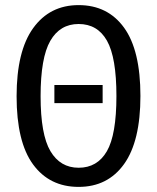

<svg xmlns="http://www.w3.org/2000/svg" viewBox="-20 -720 615 752"><path d="M530 -344Q530 -167 466 -77.5Q402 12 288 12Q174 12 109.5 -76Q45 -164 45 -343Q45 -520 110 -610Q175 -700 288 -700Q402 -700 466 -611.5Q530 -523 530 -344ZM139 -343Q139 -193 177.5 -128Q216 -63 288 -63Q361 -63 398.5 -127.5Q436 -192 436 -344Q436 -495 399 -560.5Q362 -626 288 -626Q215 -626 177 -560Q139 -494 139 -343ZM382 -316H193V-387H382Z"/></svg>

Font: Fira Sans Compressed
Style: Regular
Weight: 400
Width: 1
Designer: bBox Type GmbH & Carrois Corporate GbR & Edenspiekermann AG
Foundry: bBox Type GmbH & Carrois Corporate GbR & Edenspiekermann AG
Version: Version 4.301